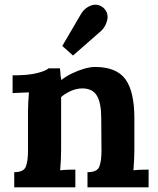

<svg xmlns="http://www.w3.org/2000/svg" viewBox="-20 -803 678 823"><path d="M41 0V-65Q82 -65 91 -89.5Q100 -114 100 -154V-322Q100 -340 101 -362.5Q102 -385 104 -407Q88 -406 66.5 -405.5Q45 -405 34 -404V-480Q103 -480 140.5 -490Q178 -500 188 -510H237Q239 -497 239 -491Q239 -485 239.5 -479.5Q240 -474 243 -460Q263 -476 289 -488.5Q315 -501 341 -508.5Q367 -516 387 -516Q479 -516 517.5 -463.5Q556 -411 556 -295V-161Q556 -147 555 -121.5Q554 -96 552 -73Q569 -75 588 -75.5Q607 -76 617 -76V0H355V-65Q397 -65 406 -89.5Q415 -114 415 -154L414 -296Q414 -361 395.5 -392.5Q377 -424 333 -424Q308 -424 283.5 -413Q259 -402 242 -387V-161Q242 -147 241 -121.5Q240 -96 238 -73Q254 -75 273.5 -75.5Q293 -76 303 -76V0ZM293 -565 247 -606 329 -746Q345 -771 372 -780Q399 -789 423 -770Q446 -748 440 -719Q434 -690 414 -671Z"/></svg>

Font: Lora
Style: Bold
Weight: 700
Designer: Olga Karpushina, Alexei Vanyashin (Cyrillic)
Foundry: Cyreal
Version: Version 3.006; ttfautohint (v1.8.4.7-5d5b);gftools[0.9.30]